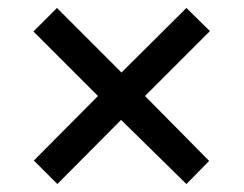

<svg xmlns="http://www.w3.org/2000/svg" viewBox="-20 -594 612 482"><path d="M448 -574 507 -516 344 -353 505 -190 448 -132 284 -293 124 -132 65 -191 226 -353 64 -515 123 -574 285 -412Z"/></svg>

Font: Noto Sans Nag Mundari Medium
Style: Regular
Weight: 500
Version: Version 1.000